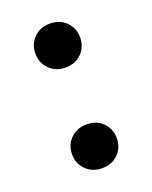

<svg xmlns="http://www.w3.org/2000/svg" viewBox="-96 -506 452 571"><g transform="rotate(-20 130.0 -221.0)"><path d="M130 -130.5Q161.5 -130.5 181.2 -110.8Q201 -91 201 -61.5Q201 -31.5 181.2 -11.8Q161.5 8 130 8Q99.5 8 79.5 -11.8Q59.5 -31.5 59.5 -61.5Q59.5 -91 79.5 -110.8Q99.5 -130.5 130 -130.5ZM130 -449.5Q161.5 -449.5 181.2 -429.8Q201 -410 201 -380Q201 -350.5 181.2 -330.5Q161.5 -310.5 130 -310.5Q99.5 -310.5 79.5 -330.5Q59.5 -350.5 59.5 -380Q59.5 -410 79.5 -429.8Q99.5 -449.5 130 -449.5Z"/></g></svg>

Font: Newsreader 16pt 16pt Medium
Style: Regular
Weight: 500
Version: Version 1.003